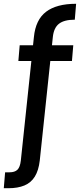

<svg xmlns="http://www.w3.org/2000/svg" viewBox="-67 -789 422 1014"><path d="M-47 205 -40 121H-17Q11 121 25 107.5Q39 94 43 59L112 -593Q121 -685 176.5 -727Q232 -769 335 -769L328 -685Q272 -685 244.5 -663.5Q217 -642 212 -593L143 59Q137 111 117 143.5Q97 176 62 190.5Q27 205 -22 205ZM30 -467 37 -550H320L313 -467Z"/></svg>

Font: DM Sans 10pt Medium
Style: Regular
Weight: 500
Version: Version 4.004;gftools[0.9.30]